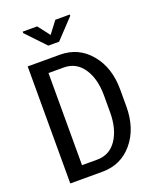

<svg xmlns="http://www.w3.org/2000/svg" viewBox="-164 -1002 891 1096"><g transform="rotate(-20 281.5 -453.5)"><path d="M69.3 0Q69.3 -33.2 69.3 -84Q69.3 -233.4 69.3 -533.2Q69.3 -578.1 69.3 -710.9Q118.2 -710.9 264.6 -710.9Q377.9 -710.9 449.2 -625Q520.5 -540 520.5 -406.2Q520.5 -372.1 520.5 -304.7Q520.5 -169.9 449.2 -85Q377.9 0 264.6 0Q199.2 0 69.3 0ZM168 -634.8Q168 -495.1 168 -75.2Q191.4 -75.2 260.7 -75.2Q335.9 -75.2 378.9 -138.7Q421.9 -203.1 421.9 -304.7Q421.9 -338.9 421.9 -406.2Q421.9 -507.8 378.9 -571.3Q335.9 -634.8 260.7 -634.8Q229.5 -634.8 168 -634.8ZM253.9 -835Q267.6 -852.5 308.6 -907.2Q330.1 -907.2 396.5 -907.2Q396.5 -905.3 396.5 -899.4Q369.1 -870.1 286.1 -782.2Q269.5 -782.2 220.7 -782.2Q193.4 -811.5 110.4 -898.4Q110.4 -901.4 110.4 -907.2Q132.8 -907.2 198.2 -907.2Q211.9 -889.6 253.9 -835Z"/></g></svg>

Font: Noto Sans Hebrew DECATHLON 
Style: Regular
Weight: 400
Designer: Monotype Design team
Version: Version 1.03 uh